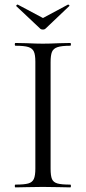

<svg xmlns="http://www.w3.org/2000/svg" viewBox="-20 -811 372 831"><path d="M284 -12Q287 -12 287 -6Q287 0 284 0Q254 0 236 -1L165 -2L96 -1Q78 0 47 0Q44 0 44 -6Q44 -12 47 -12Q85 -12 102.5 -17Q120 -22 126.5 -36.5Q133 -51 133 -81V-544Q133 -574 126.5 -588Q120 -602 102.5 -607.5Q85 -613 47 -613Q44 -613 44 -619Q44 -625 47 -625L96 -624Q138 -622 165 -622Q195 -622 237 -624L284 -625Q287 -625 287 -619Q287 -613 284 -613Q247 -613 229 -607Q211 -601 205 -586.5Q199 -572 199 -542V-81Q199 -50 205 -36Q211 -22 228.5 -17Q246 -12 284 -12ZM50 -785Q50 -787 52.5 -789.5Q55 -792 57 -791L166 -733L274 -791H275Q278 -791 280 -788Q282 -785 279 -784L177 -687Q173 -683 166 -683Q158 -683 154 -687L51 -784Q51 -784 50.5 -784.5Q50 -785 50 -785Z"/></svg>

Font: Cormorant Unicase
Style: Regular
Weight: 400
Designer: Christian Thalmann (Catharsis Fonts)
Foundry: Catharsis Fonts
Version: Version 4.000